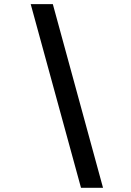

<svg xmlns="http://www.w3.org/2000/svg" viewBox="-20 -806 626 919"><path d="M367.7 92.8 127 -786.1H232.9L473.1 92.8Z"/></svg>

Font: Cascadia Mono Medium
Style: Italic
Weight: 500
Italic angle: -10°
Monospace: yes
Designer: Aaron Bell
Foundry: Saja Typeworks
Version: Version 2407.024